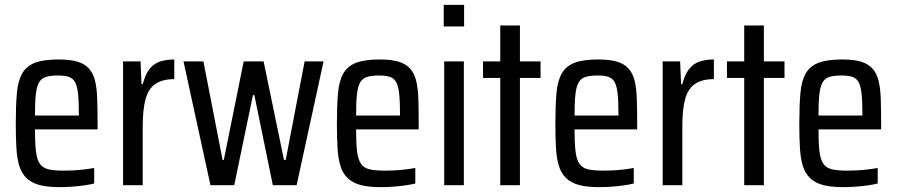

<svg xmlns="http://www.w3.org/2000/svg" viewBox="-20 -763 3695 791"><path d="M226 8Q175 8 142 -1Q109 -10 89 -29.5Q69 -49 59.5 -79.5Q50 -110 47.5 -153.5Q45 -197 45 -254Q45 -328 49.5 -379Q54 -430 71.5 -460.5Q89 -491 124.5 -504.5Q160 -518 221 -518Q269 -518 299 -509Q329 -500 346.5 -480.5Q364 -461 371.5 -430.5Q379 -400 380.5 -356Q382 -312 382 -255V-230H124Q124 -174 128 -140Q132 -106 144 -88.5Q156 -71 179.5 -65.5Q203 -60 242 -60Q261 -60 281 -61Q301 -62 323.5 -64.5Q346 -67 368 -71V-7Q352 -3 328 0.5Q304 4 278 6Q252 8 226 8ZM305 -265V-290Q305 -345 301.5 -377Q298 -409 289 -425Q280 -441 263 -446.5Q246 -452 219 -452Q188 -452 169 -446Q150 -440 140.5 -423Q131 -406 127.5 -373.5Q124 -341 124 -287H326Z M487 0V-510H559L563 -416H568Q578 -455 595 -477.5Q612 -500 638 -509Q664 -518 698 -518V-437Q649 -437 620 -417Q591 -397 579.5 -354.5Q568 -312 568 -241V0Z M847 0 736 -510H818L897 -104H902L984 -510H1066L1150 -104H1157L1235 -510H1313L1202 0H1104L1028 -371H1022L945 0Z M1549 8Q1498 8 1465 -1Q1432 -10 1412 -29.5Q1392 -49 1382.5 -79.5Q1373 -110 1370.5 -153.5Q1368 -197 1368 -254Q1368 -328 1372.5 -379Q1377 -430 1394.5 -460.5Q1412 -491 1447.5 -504.5Q1483 -518 1544 -518Q1592 -518 1622 -509Q1652 -500 1669.5 -480.5Q1687 -461 1694.5 -430.5Q1702 -400 1703.5 -356Q1705 -312 1705 -255V-230H1447Q1447 -174 1451 -140Q1455 -106 1467 -88.5Q1479 -71 1502.5 -65.5Q1526 -60 1565 -60Q1584 -60 1604 -61Q1624 -62 1646.5 -64.5Q1669 -67 1691 -71V-7Q1675 -3 1651 0.5Q1627 4 1601 6Q1575 8 1549 8ZM1628 -265V-290Q1628 -345 1624.5 -377Q1621 -409 1612 -425Q1603 -441 1586 -446.5Q1569 -452 1542 -452Q1511 -452 1492 -446Q1473 -440 1463.5 -423Q1454 -406 1450.5 -373.5Q1447 -341 1447 -287H1649Z M1808 -654V-743H1892V-654ZM1810 0V-510H1891V0Z M2041 0V-442H1970V-510H2041V-658H2122V-510H2207V-442H2122V0Z M2449 8Q2398 8 2365 -1Q2332 -10 2312 -29.5Q2292 -49 2282.5 -79.5Q2273 -110 2270.5 -153.5Q2268 -197 2268 -254Q2268 -328 2272.5 -379Q2277 -430 2294.5 -460.5Q2312 -491 2347.5 -504.5Q2383 -518 2444 -518Q2492 -518 2522 -509Q2552 -500 2569.5 -480.5Q2587 -461 2594.5 -430.5Q2602 -400 2603.5 -356Q2605 -312 2605 -255V-230H2347Q2347 -174 2351 -140Q2355 -106 2367 -88.5Q2379 -71 2402.5 -65.5Q2426 -60 2465 -60Q2484 -60 2504 -61Q2524 -62 2546.5 -64.5Q2569 -67 2591 -71V-7Q2575 -3 2551 0.5Q2527 4 2501 6Q2475 8 2449 8ZM2528 -265V-290Q2528 -345 2524.5 -377Q2521 -409 2512 -425Q2503 -441 2486 -446.5Q2469 -452 2442 -452Q2411 -452 2392 -446Q2373 -440 2363.5 -423Q2354 -406 2350.5 -373.5Q2347 -341 2347 -287H2549Z M2710 0V-510H2782L2786 -416H2791Q2801 -455 2818 -477.5Q2835 -500 2861 -509Q2887 -518 2921 -518V-437Q2872 -437 2843 -417Q2814 -397 2802.5 -354.5Q2791 -312 2791 -241V0Z M3046 0V-442H2975V-510H3046V-658H3127V-510H3212V-442H3127V0Z M3454 8Q3403 8 3370 -1Q3337 -10 3317 -29.5Q3297 -49 3287.5 -79.5Q3278 -110 3275.5 -153.5Q3273 -197 3273 -254Q3273 -328 3277.5 -379Q3282 -430 3299.5 -460.5Q3317 -491 3352.5 -504.5Q3388 -518 3449 -518Q3497 -518 3527 -509Q3557 -500 3574.5 -480.5Q3592 -461 3599.5 -430.5Q3607 -400 3608.5 -356Q3610 -312 3610 -255V-230H3352Q3352 -174 3356 -140Q3360 -106 3372 -88.5Q3384 -71 3407.5 -65.5Q3431 -60 3470 -60Q3489 -60 3509 -61Q3529 -62 3551.5 -64.5Q3574 -67 3596 -71V-7Q3580 -3 3556 0.5Q3532 4 3506 6Q3480 8 3454 8ZM3533 -265V-290Q3533 -345 3529.5 -377Q3526 -409 3517 -425Q3508 -441 3491 -446.5Q3474 -452 3447 -452Q3416 -452 3397 -446Q3378 -440 3368.5 -423Q3359 -406 3355.5 -373.5Q3352 -341 3352 -287H3554Z"/></svg>

Font: Saira Condensed Medium
Style: Regular
Weight: 500
Width: 3
Designer: Hector Gatti with collaboration of the Omnibus-Type team
Foundry: Omnibus-Type
Version: Version 1.101